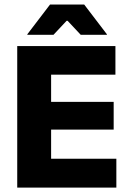

<svg xmlns="http://www.w3.org/2000/svg" viewBox="-20 -847 586 867"><path d="M57.8 0V-639H210.8V0ZM103.3 0V-130.3H505.4V0ZM147.5 -261.7V-386.9H493.3V-261.7ZM103.1 -509.9V-639H501.2V-509.9ZM205.9 -826.5H360.2L462.7 -692.2V-690H344.4L285.2 -753.2H280.9L221.7 -690H103.4V-692.2Z"/></svg>

Font: Anek Bangla Medium
Style: Regular
Weight: 500
Designer: Sulekha Rajkumar (Bangla), Yesha Goshar (Latin)
Foundry: Ek Type
Version: Version 1.003